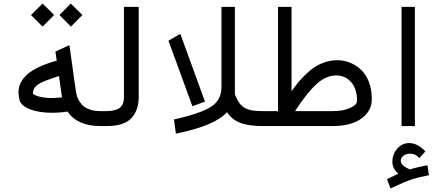

<svg xmlns="http://www.w3.org/2000/svg" viewBox="-20 -705 2424 1074"><path d="M312.5 -621.1 376 -685.1 440.9 -621.1 376.5 -556.2ZM153.3 -621.1 218.3 -685.1 282.7 -621.1 218.3 -556.2ZM273.9 -156.7Q283.2 -156.7 326.7 -160.2L310.1 -279.8Q222.2 -252 194.1 -233.6Q166 -215.3 163.6 -182.6Q171.9 -171.4 201.9 -164.1Q231.9 -156.7 273.9 -156.7ZM83.5 -188.5Q83.5 -247.6 135.7 -291.5Q188 -335.4 297.4 -365.7L290 -416.5L368.2 -452.6L404.8 -192.4Q410.2 -160.2 423.1 -139.9Q436 -119.6 450 -108.9Q463.9 -98.1 487.1 -90.8Q510.3 -83.5 539.1 -83.5V0Q414.1 0 357.4 -81.1Q315.9 -74.2 271.5 -74.2Q198.7 -74.2 149.2 -93.3Q99.6 -112.3 89.8 -143.6Q83.5 -166 83.5 -188.5Z M538.1 -83.5H574.2Q628.4 -83.5 651.9 -103.5Q673.3 -122.6 673.3 -160.6V-666.5H755.9V-161.6Q755.9 -92.3 718.8 -48.3Q699.7 -25.4 664.8 -12.7Q629.9 0 581.5 0H538.1Q522 -1 509.8 -13.2Q497.6 -25.4 497.6 -41.5Q497.6 -57.6 510 -70.6Q522.5 -83.5 538.1 -83.5Z M1218.8 -216.8V-666.5H1293.9V-177.7Q1308.1 -140.6 1325 -121.1Q1341.8 -101.6 1369.6 -92.5Q1397.5 -83.5 1444.8 -83.5V0Q1375.5 0 1327.6 -16.6Q1279.8 -33.2 1249.5 -77.6Q1185.1 -2.4 963.9 42.5L953.1 -36.6Q1102.5 -70.3 1160.6 -107.9Q1218.8 -145.5 1218.8 -216.8ZM922.4 -477.5 988.8 -515.6 1126.5 -136.7 1056.2 -110.8Z M1843.3 -83.5Q1898.4 -83.5 1937.7 -100.8Q1977.1 -118.2 1977.1 -141.6Q1977.1 -207 1944.6 -245.1Q1912.1 -283.2 1859.9 -283.2Q1807.6 -283.2 1756.8 -240.2Q1700.2 -191.4 1630.4 -83.5ZM1535.2 -83.5V-666.5H1610.8V-194.8Q1630.9 -222.7 1648.2 -243.9Q1665.5 -265.1 1691.2 -290Q1716.8 -314.9 1741.7 -330.8Q1766.6 -346.7 1799.1 -357.4Q1831.5 -368.2 1867.7 -368.2Q1903.8 -368.2 1938.5 -354.2Q1973.1 -340.3 2000.2 -314.2Q2027.3 -288.1 2043.5 -246.8Q2059.6 -205.6 2059.6 -154.3V-148.4Q2059.6 -84 2001.5 -42Q1943.4 0 1842.8 0H1444.3Q1428.2 -1 1415.5 -13.4Q1402.8 -25.9 1403.3 -41.7Q1403.8 -57.6 1415.8 -70.3Q1427.7 -83 1443.4 -83.5Z M2208.5 266.6Q2174.8 239.7 2174.8 199Q2174.8 158.2 2202.1 126.7Q2229.5 95.2 2269 95.2Q2314.9 95.2 2359.4 141.6L2325.7 179.2Q2304.2 154.3 2274.4 154.3Q2253.4 154.3 2237.5 165.8Q2221.7 177.2 2221.7 193.4Q2221.7 221.7 2273.4 242.7Q2305.2 231.9 2371.1 219.2L2379.4 274.9Q2317.9 287.1 2283.4 298.3Q2249 309.6 2164.1 349.1L2145 296.9Q2203.1 269.5 2208.5 266.6ZM2226.1 0V-666.5H2300.8V0Z"/></svg>

Font: GanjNamehSans
Style: Regular
Weight: 400
Designer: Mohammad Saleh Souzanchi
Foundry: http://font-store.ir
Version: Version:0.0.4;RFB:1.2.5;Building:2016-12-11 09:43:53.670092